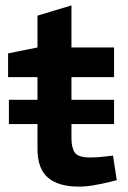

<svg xmlns="http://www.w3.org/2000/svg" viewBox="-20 -684 475 712"><path d="M13 -224V-314H403V-224ZM272 8Q197 8 158 -25Q119 -58 119 -132V-398H10V-486L119 -508V-626L245 -664V-508H403V-398H245V-172Q245 -136 257.5 -118Q270 -100 316 -100Q329 -100 343 -101Q357 -102 373 -104L399 -107L413 -16L390 -10Q362 -3 330.5 2.5Q299 8 272 8Z"/></svg>

Font: REM Medium
Style: Regular
Weight: 500
Designer: Octavio Pardo
Foundry: Ashler Design
Version: Version 1.005;gftools[0.9.28]